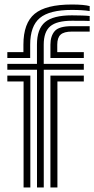

<svg xmlns="http://www.w3.org/2000/svg" viewBox="-20 -831 418 851"><path d="M12.5 -574V-600H83.8V-633Q83.8 -728.5 133.6 -769.8Q183.5 -811 298.5 -811Q351.8 -811 377.5 -804V-782Q346 -787 298.5 -787Q199.2 -787 156.5 -751.2Q113.8 -715.5 113.8 -633V-574ZM144 0V-522H12.5V-548H143.8V-633Q143.8 -702.5 179.6 -732.8Q215.5 -763 298.5 -763Q323.8 -763 344.9 -762.2Q366 -761.5 377.5 -760V-738Q372.5 -738.5 350.5 -738.8Q328.5 -739 298.5 -739Q231.5 -739 202.6 -714.4Q173.8 -689.8 173.8 -633V-548H351.5V-522H174V0ZM203.5 -574V-633Q203.5 -671 222.4 -693Q241.2 -715 298.5 -715H377.5V-691H298.5Q263.8 -691 248.8 -677.6Q233.8 -664.2 233.8 -633V-600H351.5V-574ZM84.5 0V-470H12.5V-496H114.5V0ZM203.5 0V-496H351.5V-470H234.5V0Z"/></svg>

Font: Big Shoulders Inline Text Black
Style: Regular
Weight: 900
Designer: Patric King
Foundry: XO Type Co
Version: Version 1.000